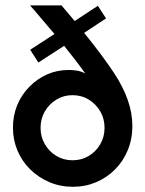

<svg xmlns="http://www.w3.org/2000/svg" viewBox="-20 -687 543 719"><path d="M252.8 12.5Q205.6 12.5 164.9 -4.9Q124.3 -22.2 93.4 -52.4Q62.5 -82.6 45.5 -122.9Q28.5 -163.2 28.5 -209Q28.5 -254.2 44.4 -293.1Q60.4 -331.9 89.6 -361.8Q118.8 -391.7 156.2 -408.3Q193.8 -425 237.5 -425Q254.2 -425 269.8 -422.2Q285.4 -419.4 299.3 -411.8Q281.2 -437.5 261.1 -463.5Q241 -489.6 220.1 -515.3L123.6 -452.8L93.1 -500.7L184 -559.7Q168.8 -577.8 153.5 -595.5Q138.2 -613.2 123.3 -631.2Q108.3 -649.3 92.4 -666.7H210.4Q222.2 -652.8 234.7 -637.8Q247.2 -622.9 259.7 -608.3L346.5 -665.3L377.1 -618.1L295.1 -563.9Q331.2 -519.4 360.4 -479.9Q389.6 -440.3 406.9 -413.9Q441.7 -361.1 458.7 -311.8Q475.7 -262.5 475.7 -215.3Q475.7 -166 458.3 -124.3Q441 -82.6 410.4 -52.1Q379.9 -21.5 339.6 -4.5Q299.3 12.5 252.8 12.5ZM251.4 -86.8Q285.4 -86.8 312.5 -103.1Q339.6 -119.4 355.6 -147.2Q371.5 -175 371.5 -208.3Q371.5 -242.4 355.6 -269.8Q339.6 -297.2 312.5 -313.9Q285.4 -330.6 251.4 -330.6Q218.1 -330.6 191 -313.9Q163.9 -297.2 147.9 -269.8Q131.9 -242.4 131.9 -208.3Q131.9 -175 147.9 -147.2Q163.9 -119.4 191 -103.1Q218.1 -86.8 251.4 -86.8Z"/></svg>

Font: Afacad Flux SemiBold
Style: Regular
Weight: 600
Designer: Kristian Moeller
Foundry: Dicotype
Version: Version 1.100